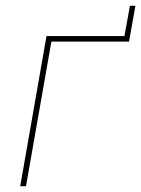

<svg xmlns="http://www.w3.org/2000/svg" viewBox="-20 -645 489 665"><path d="M141 -520H411L430 -625H449L427 -501H158L70 0H50Z"/></svg>

Font: Fixel Italic Variable 20240409 Display Thin
Style: Italic
Weight: 100
Italic angle: -10°
Designer: AlfaBravo + MacPaw
Foundry: Kyrylo Tkachov, Marchela Mozhyna, Serhii Makarenko, Maria Weinstein, Zakhar Kryvoshyya
Version: Version 1.211;Glyphs 3.2 (3225)